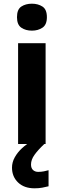

<svg xmlns="http://www.w3.org/2000/svg" viewBox="-20 -846 345 1040"><path d="M227 -612V-66H78V-612ZM153 -826Q186 -826 210 -810.5Q234 -795 234 -753Q234 -712 210 -696Q186 -680 153 -680Q119 -680 95.5 -696Q72 -712 72 -753Q72 -795 95.5 -810.5Q119 -826 153 -826ZM148 45Q148 65 159 75Q170 85 187 85Q203 85 218 82Q233 79 243 76V163Q227 167 209 170.5Q191 174 167 174Q111 174 78 142.5Q45 111 45 62Q45 33 60 6Q75 -21 99.5 -43.5Q124 -66 155 -83L220 -66Q186 -34 167 -7.5Q148 19 148 45Z"/></svg>

Font: Noto Sans Malayalam UI
Style: Regular
Weight: 400
Designer: Jelle Bosma - Monotype Design Team
Foundry: Monotype Imaging Inc.
Version: Version 2.104